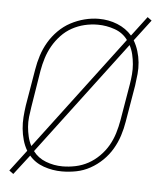

<svg xmlns="http://www.w3.org/2000/svg" viewBox="-47 -604 593 679"><g transform="rotate(5 250.0 -265.0)"><path d="M25 32 10 21 67 -54Q57 -71 51.5 -90.5Q46 -110 44 -130.5Q42 -151 43.5 -171.5Q45 -192 48 -213L70 -343Q74 -368 82 -393Q90 -418 103.5 -441Q117 -464 136.5 -483.5Q156 -503 179.5 -515.5Q203 -528 228.5 -534.5Q254 -541 279 -541Q314 -541 345 -528.5Q376 -516 397 -492L450 -562L465 -551L408 -476Q418 -459 424 -439.5Q430 -420 432 -399.5Q434 -379 432 -358.5Q430 -338 427 -317L405 -187Q401 -162 393 -137Q385 -112 371.5 -89Q358 -66 338.5 -47Q319 -28 295.5 -15Q272 -2 246.5 3Q221 8 195 8Q162 8 130.5 -3Q99 -14 79 -38ZM80 -72 384 -475Q367 -499 337.5 -509.5Q308 -520 277 -520Q253 -520 230 -514.5Q207 -509 186 -497.5Q165 -486 148 -468Q131 -450 119 -429Q107 -408 100 -385.5Q93 -363 89 -340L68 -210Q65 -192 63 -174Q61 -156 62.5 -138.5Q64 -121 68 -104Q72 -87 80 -72ZM196 -10Q219 -10 242.5 -15Q266 -20 287 -31.5Q308 -43 326 -61Q344 -79 356 -100Q368 -121 375 -144Q382 -167 386 -190L408 -320Q411 -338 412.5 -356Q414 -374 412.5 -391.5Q411 -409 407 -426Q403 -443 395 -458L91 -55Q108 -32 136.5 -21Q165 -10 196 -10Z"/></g></svg>

Font: Iosevka Slab Thin
Style: Italic
Weight: 100
Italic angle: -9°
Monospace: yes
Designer: Belleve Invis
Foundry: Belleve Invis
Version: Version 11.1.1; ttfautohint (v1.8.3)